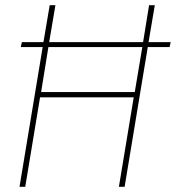

<svg xmlns="http://www.w3.org/2000/svg" viewBox="-20 -718 676 738"><path d="M494 -344H134L77 0H55L144 -537H60L64 -556H147L171 -698H193L169 -556H530L553 -698H575L551 -556H636L632 -537H548L459 0H437ZM498 -364 527 -537H166L138 -364Z"/></svg>

Font: IBM Plex Mono Thin
Style: Italic
Weight: 100
Italic angle: -9°
Monospace: yes
Designer: Mike Abbink, Paul van der Laan, Pieter van Rosmalen
Foundry: Bold Monday
Version: Version 2.3